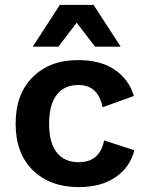

<svg xmlns="http://www.w3.org/2000/svg" viewBox="-20 -756 604 786"><path d="M474 -565H369L294 -663L219 -565H114L225 -736H363ZM299 -510Q394 -510 451.5 -469.5Q509 -429 528 -363L400 -317Q382 -408 301 -408Q243 -408 212 -367.5Q181 -327 181 -249Q181 -171 212.5 -131.5Q244 -92 302 -92Q389 -92 406 -181L530 -141Q513 -72 453.5 -31Q394 10 303 10Q185 10 114.5 -59Q44 -128 44 -250Q44 -371 114 -440.5Q184 -510 299 -510Z"/></svg>

Font: Elaine Sans SemiBold
Style: Regular
Weight: 600
Designer: Wei Huang
Foundry: Wei Huang
Version: Version 2.001;December 24, 2019;FontCreator 12.0.0.2547 64-b